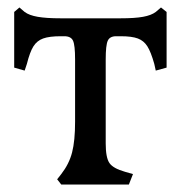

<svg xmlns="http://www.w3.org/2000/svg" viewBox="-20 -494 483 514"><path d="M133 -14 144 -28Q165 -55 173 -86Q181 -117 181 -168V-335Q181 -373 175.5 -385Q170 -397 152 -397H143Q112 -397 95.5 -391Q79 -385 69.5 -370Q60 -355 52 -323L46 -305L18 -313V-462L32 -474L46 -462Q58 -453 81 -449Q104 -445 142 -445H303Q341 -445 363 -449Q385 -453 397 -462L411 -474L426 -462V-313L397 -305L393 -323Q384 -355 374.5 -370Q365 -385 349 -391Q333 -397 303 -397H291Q274 -397 268.5 -385Q263 -373 263 -335V-110Q263 -72 273 -57.5Q283 -43 315 -34L336 -28L325 0H144Z"/></svg>

Font: Kurale
Style: Regular
Weight: 400
Designer: Eduardo Rodriguez Tunni
Foundry: Eduardo Rodriguez Tunni
Version: Version 2.000